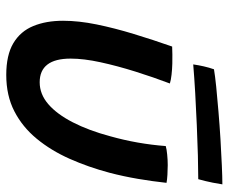

<svg xmlns="http://www.w3.org/2000/svg" viewBox="-80 -642 748 629"><g transform="rotate(90 294.5 -328.0)"><path d="M459 -496.5Q469 -499.5 486.8 -501.2Q504.5 -503 521.5 -503Q535.5 -503 552.8 -502Q570 -501 579.5 -499Q574.5 -453 566.5 -405.8Q558.5 -358.5 546.5 -312.5Q528 -243 500.8 -181.8Q473.5 -120.5 435 -73.8Q396.5 -27 345 -0.5Q293.5 26 226 26Q161 26 122 2.8Q83 -20.5 65.8 -62.5Q48.5 -104.5 48.5 -160Q48.5 -211 60.5 -269.8Q72.5 -328.5 91.8 -391.8Q111 -455 133 -517.5Q143.5 -518 159.5 -518.2Q175.5 -518.5 189 -518Q207.5 -517.5 225.2 -515.5Q243 -513.5 254 -510Q233.5 -456 215 -397Q196.5 -338 184.5 -283Q172.5 -228 172.5 -185Q172.5 -134 192 -108.8Q211.5 -83.5 250 -83.5Q289 -83.5 321.8 -111.8Q354.5 -140 381.2 -192Q408 -244 427 -315Q439.5 -359.5 447.5 -405Q455.5 -450.5 459 -496.5ZM567.5 -603Q536.5 -603 490 -601.8Q443.5 -600.5 390.2 -598.2Q337 -596 285 -593Q233 -590 191.5 -586.5Q194 -604 198 -621.5Q202 -639 207.5 -654.5Q228 -658 264.5 -661.8Q301 -665.5 346 -669.2Q391 -673 436.8 -675.8Q482.5 -678.5 521.5 -680.2Q560.5 -682 584.5 -682Q583.5 -673.5 579 -650.8Q574.5 -628 567.5 -603Z"/></g></svg>

Font: Grandstander Thin Medium
Style: Italic
Weight: 500
Italic angle: -15°
Version: Version 1.200